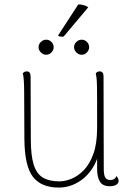

<svg xmlns="http://www.w3.org/2000/svg" viewBox="-20 -834 591 866"><path d="M430 -512Q438 -512 442.5 -506.5Q447 -501 447 -490L448 -72Q448 -44 455 -33Q462 -22 478 -22Q484 -22 492 -25Q500 -28 505 -40Q515 -29 515 -18Q515 -7 504 -0.5Q493 6 475 6Q444 6 431 -14Q418 -34 418 -73V-177L431 -185Q427 -124 400 -80Q373 -36 332 -12Q291 12 245 12Q166 12 128.5 -36.5Q91 -85 90 -207L89 -417Q89 -447 87.5 -469.5Q86 -492 83 -504Q86 -507 90 -509.5Q94 -512 101 -512Q109 -512 113.5 -506.5Q118 -501 118 -490L119 -206Q119 -133 132 -91.5Q145 -50 173.5 -33Q202 -16 248 -16Q273 -16 302 -27.5Q331 -39 357.5 -66Q384 -93 401 -139.5Q418 -186 418 -257Q418 -328 418 -372Q418 -416 417.5 -442Q417 -468 415.5 -481.5Q414 -495 412 -504Q415 -507 419 -509.5Q423 -512 430 -512ZM188 -587Q175 -587 164.5 -597.5Q154 -608 154 -621Q154 -635 164.5 -645Q175 -655 188 -655Q202 -655 212 -645Q222 -635 222 -621Q222 -608 212 -597.5Q202 -587 188 -587ZM348 -587Q335 -587 324.5 -597.5Q314 -608 314 -621Q314 -635 324.5 -645Q335 -655 348 -655Q362 -655 372 -645Q382 -635 382 -621Q382 -608 372 -597.5Q362 -587 348 -587ZM378 -801 267 -669Q262 -668 253 -669Q244 -670 242 -674L333 -814Q343 -814 350.5 -812.5Q358 -811 364.5 -808.5Q371 -806 378 -801Z"/></svg>

Font: Arima Thin
Style: Regular
Weight: 100
Designer: Joana Correia and Natanael Gama
Foundry: NDISCOVER
Version: Version 1.101;gftools[0.9.23]